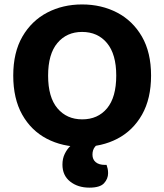

<svg xmlns="http://www.w3.org/2000/svg" viewBox="-20 -644 740 864"><path d="M659.8 -304Q659.8 -200 619.2 -128.2Q578.5 -56.5 508.3 -19.8Q438.2 16.8 349.3 16.8Q260.5 16.8 190.4 -19.8Q120.3 -56.5 79.9 -128.2Q39.6 -200 39.6 -304Q39.6 -408 80.8 -479.3Q122.1 -550.5 192.3 -587.3Q262.5 -624 349.3 -624Q436.6 -624 507.1 -587.3Q577.5 -550.5 618.7 -479.3Q659.8 -408 659.8 -304ZM503.1 -304Q503.1 -400.2 461.4 -450.3Q419.8 -500.3 349.3 -500.3Q280.3 -500.3 238.4 -450.6Q196.5 -401 196.5 -303.6Q196.5 -206.3 238.5 -156.6Q280.4 -106.9 350 -106.9Q420.2 -106.9 461.7 -156.6Q503.1 -206.3 503.1 -304ZM322.4 -6.2 435.9 -7.1Q419.5 2.3 407.8 16.1Q396.1 30 396.1 51.9Q396.1 73.6 410.8 85.8Q425.5 98 452.2 98H459.6Q462.6 106.3 464.5 115.4Q466.4 124.4 466.4 135.5Q466.4 160.6 448.2 180.5Q430 200.4 382.4 200.4Q330.3 200.4 295.7 173Q261 145.6 261 96.8Q261 69.8 271.1 48.9Q281.2 28 295.5 14Q309.9 0 322.4 -6.2Z"/></svg>

Font: Baloo Bhaijaan 2
Style: Regular
Weight: 400
Designer: Sanskriti Dholi, Noopur Datye and Ek Type
Foundry: Ek Type
Version: Version 1.701